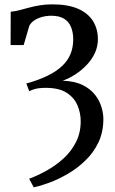

<svg xmlns="http://www.w3.org/2000/svg" viewBox="-20 -588 516 860"><path d="M131 251 110.5 212.5Q149 198.5 189.5 175.8Q230 153 264.5 121.8Q299 90.5 320.2 48.8Q341.5 7 341.5 -45Q341.5 -82 327 -116.2Q312.5 -150.5 278.5 -172.5Q244.5 -194.5 185 -194.5Q167.5 -194.5 154.2 -192.8Q141 -191 131 -187.8Q121 -184.5 111 -179.5L98 -214Q154 -229.5 193.8 -249.2Q233.5 -269 259 -293.2Q284.5 -317.5 296.2 -347Q308 -376.5 308 -411.5Q308 -442 298.5 -466Q289 -490 267.5 -503.8Q246 -517.5 209.5 -517.5Q188 -517.5 168.2 -512Q148.5 -506.5 133.8 -496.8Q119 -487 111.5 -473L86 -386H27.5L28 -535.5Q46 -537 65.5 -542Q85 -547 107.8 -553.2Q130.5 -559.5 156.8 -564Q183 -568.5 214 -568.5Q284.5 -568.5 329.5 -548.8Q374.5 -529 396.5 -493.8Q418.5 -458.5 418.5 -412Q418.5 -379.5 405 -350.5Q391.5 -321.5 368.8 -297.5Q346 -273.5 318 -255.2Q290 -237 261 -226.5Q315 -224.5 350.2 -207Q385.5 -189.5 405.8 -163.2Q426 -137 434.5 -108.2Q443 -79.5 443 -55.5Q443 3.5 420.8 50Q398.5 96.5 362.2 131.2Q326 166 284 190.5Q242 215 201.5 230Q161 245 131 251Z"/></svg>

Font: Merriweather 20pt
Style: Regular
Weight: 400
Version: Version 2.100